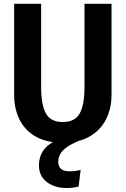

<svg xmlns="http://www.w3.org/2000/svg" viewBox="-20 -729 655 1001"><path d="M561.5 -709.2V-234.9Q561.5 -162.6 532.3 -105.9Q503.1 -49.2 446.4 -16.9Q389.7 15.4 307.2 15.4Q224.1 15.4 167.7 -16.2Q111.3 -47.7 82.6 -104.1Q53.8 -160.5 53.8 -234.9V-709.2H194.4V-274.4Q194.4 -183.6 219 -138.2Q243.6 -92.8 307.2 -92.8Q371.3 -92.8 395.9 -138.2Q420.5 -183.6 420.5 -274.4V-709.2ZM388.7 -45.1 405.1 0Q355.4 19 329.2 37.7Q303.1 56.4 293.3 75.6Q283.6 94.9 283.6 114.4Q283.6 164.1 342.6 164.1Q358.5 164.1 372.1 162.3Q385.6 160.5 400.5 156.9L389.7 243.6Q375.4 247.2 360.8 249.2Q346.2 251.3 327.7 251.3Q264.6 251.3 223.8 219.7Q183.1 188.2 183.1 133.8Q183.1 62.6 239 22.6Q294.9 -17.4 388.7 -45.1Z"/></svg>

Font: Fira Code SemiBold
Style: Regular
Weight: 600
Designer: Carrois Corporate, Edenspiekermann AG, Nikita Prokopov
Foundry: Carrois Corporate, Edenspiekermann AG, Nikita Prokopov
Version: Version 6.002